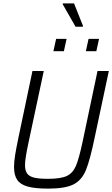

<svg xmlns="http://www.w3.org/2000/svg" viewBox="-20 -1108 664 1136"><path d="M63 -120Q63 -150 69.5 -190.5Q76 -231 90 -298L172 -688H239L149 -266Q128 -169 128 -131Q128 -99 140.5 -81.5Q153 -64 182 -57Q211 -50 264 -50Q340 -50 375.5 -67Q411 -84 429 -126Q447 -168 468 -266L557 -688H624L541 -298Q513 -162 488.5 -102Q464 -42 415 -17Q366 8 265 8Q188 8 144.5 -4Q101 -16 82 -43.5Q63 -71 63 -120ZM296 -805 312 -878H374L358 -805ZM488 -805 504 -878H566L550 -805ZM427 -950 351 -1083 352 -1088H418L471 -955L470 -950Z"/></svg>

Font: Saira Semi Condensed Light
Style: Italic
Weight: 300
Width: 4
Italic angle: -12°
Designer: Hector Gatti with collaboration of the Omnibus-Type team
Foundry: Omnibus-Type
Version: Version 1.001; ttfautohint (v1.8)